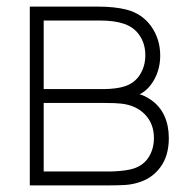

<svg xmlns="http://www.w3.org/2000/svg" viewBox="-20 -560 560 580"><path d="M70 0V-540H277Q326 -540 362 -531Q410 -518.5 437 -480Q464 -441.5 464 -392Q464 -366.5 456.5 -343.8Q449 -321 435 -303Q422.5 -286 402 -275Q415.5 -272 435 -259Q463 -240 476.5 -210.2Q490 -180.5 490 -143Q490 -89 464.2 -54.5Q438.5 -20 396 -8Q377.5 -2.5 357.5 -1.2Q337.5 0 312 0ZM312 -42Q324 -42 342 -43.5Q360 -45 373 -48Q409 -56 427 -82Q445 -108 445 -143Q445 -186 418.2 -214Q391.5 -242 346 -247Q330 -249 296 -249H112V-42ZM297 -291Q310.5 -291 327 -293Q343.5 -295 356 -299Q387 -309 403 -334.8Q419 -360.5 419 -393Q419 -427 402.2 -452.2Q385.5 -477.5 355 -488Q326 -498 282 -498H112V-291Z"/></svg>

Font: Hauora
Style: Regular
Weight: 400
Designer: Wayne Shih
Foundry: WCYS
Version: Version 1.001